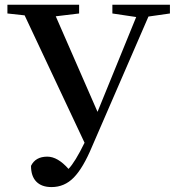

<svg xmlns="http://www.w3.org/2000/svg" viewBox="-20 -757 724 795"><path d="M683.6 -737.3V-701.2L594.7 -688.5L361.3 -150.4Q324.2 -61.5 285.6 -22Q247.1 17.6 193.4 17.6Q152.3 17.6 130.4 -4.9Q108.4 -27.3 108.4 -70.3Q127 -108.4 175.8 -108.4Q218.8 -108.4 263.7 -57.6Q291 -85.9 330.1 -166L82 -693.4L10.7 -701.2V-737.3H307.6V-701.2L210.9 -689.5L383.8 -293.9L543.9 -686.5L445.3 -701.2V-737.3Z"/></svg>

Font: GenYoMin TW TTF SemiBold
Style: Regular
Weight: 600
Version: Version 1.300